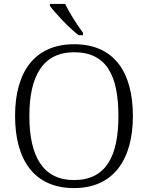

<svg xmlns="http://www.w3.org/2000/svg" viewBox="-20 -951 757 981"><path d="M382 -771H404V-784C375 -822 334 -886 313 -931H235V-921C260 -886 334 -807 382 -771ZM358 10C560 10 659 -136 659 -358C659 -585 561 -725 359 -725C158 -725 57 -585 57 -359C57 -132 156 10 358 10ZM358 -31C200 -31 130 -152 130 -358C130 -564 200 -684 359 -684C525 -684 585 -564 585 -358C585 -153 522 -31 358 -31Z"/></svg>

Font: Noto Serif Tamil Light
Style: Italic
Weight: 300
Italic angle: -12°
Designer: Indian Type Foundry, Tom Grace, and the Monotype Design Team
Foundry: Monotype Imaging Inc.
Version: Version 2.003